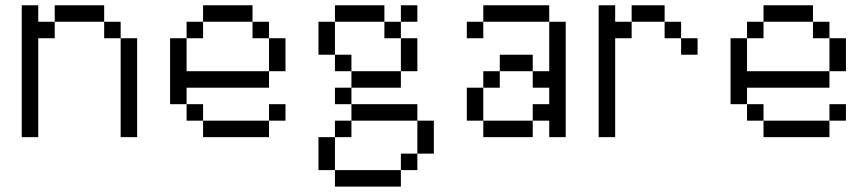

<svg xmlns="http://www.w3.org/2000/svg" viewBox="-20 -520 3290 728"><path d="M125 -500V-437.5H187.5V-375H125V0H62.5V-500ZM187.5 -500H375V-437.5H187.5ZM375 -437.5H437.5V-375H375ZM437.5 -375H500V0H437.5Z M687.5 -375V-250H1000V-187.5H687.5V-125H625V-375ZM687.5 -125H750V-62.5H687.5ZM687.5 -437.5H750V-375H687.5ZM750 -62.5H1000V0H750ZM750 -500H937.5V-437.5H750ZM937.5 -437.5H1000V-375H937.5ZM1000 -125H1062.5V-62.5H1000ZM1000 -375H1062.5V-250H1000Z M1250 -500H1437.5V-437.5H1250ZM1187.5 0H1250V125H1187.5ZM1187.5 -437.5H1250V-312.5H1187.5ZM1250 125H1500V187.5H1250ZM1250 -62.5H1312.5V0H1250ZM1250 -187.5H1312.5V-125H1250ZM1250 -312.5H1312.5V-250H1250ZM1312.5 -125H1562.5V-62.5H1312.5ZM1312.5 -250H1500V-187.5H1312.5ZM1437.5 -437.5H1500V-375H1437.5ZM1500 62.5H1562.5V125H1500ZM1500 -375H1562.5V-250H1500ZM1500 -500H1562.5V-437.5H1500ZM1562.5 -62.5H1625V62.5H1562.5Z M1750 -437.5H1812.5V-375H1750ZM1750 -187.5H1812.5V-62.5H1750ZM1812.5 -62.5H2000V0H1812.5ZM1812.5 -250H1875V-187.5H1812.5ZM1812.5 -500H2062.5V-437.5H1812.5ZM1875 -312.5H2000V-250H1875ZM2000 -125H2062.5V-187.5H2000V-250H2062.5V-437.5H2125V0H2062.5V-62.5H2000Z M2250 -500H2312.5V-437.5H2375V-375H2312.5V0H2250ZM2375 -500H2500V-437.5H2375ZM2500 -437.5H2562.5V-375H2500ZM2562.5 -375H2625V-312.5H2562.5Z M2812.5 -375V-250H3125V-187.5H2812.5V-125H2750V-375ZM2812.5 -125H2875V-62.5H2812.5ZM2812.5 -437.5H2875V-375H2812.5ZM2875 -62.5H3125V0H2875ZM2875 -500H3062.5V-437.5H2875ZM3062.5 -437.5H3125V-375H3062.5ZM3125 -125H3187.5V-62.5H3125ZM3125 -375H3187.5V-250H3125Z"/></svg>

Font: 寒蝉点阵体 16px
Style: Regular
Weight: 400
Designer: Designed by Warren2060
Foundry: ChillType
Version: Version 1.000